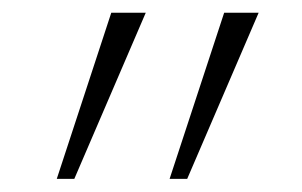

<svg xmlns="http://www.w3.org/2000/svg" viewBox="-20 -805 470 299"><path d="M244.1 -526.4 329.1 -785.2H382.8L271.5 -526.4ZM68.4 -526.4 153.3 -785.2H207L95.7 -526.4Z"/></svg>

Font: Gothic A1 Thin
Style: Regular
Weight: 250
Designer: HanYang I&C Co.,Ltd.
Foundry: HanYang I&C Co.,Ltd.
Version: Version 2.50